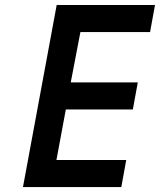

<svg xmlns="http://www.w3.org/2000/svg" viewBox="-20 -759 649 779"><path d="M73.2 0 210 -738.8H608.9L588.9 -628.9H306.2L267.1 -424.8H539.1L519 -314.9H247.1L209 -109.9H492.2L472.2 0Z"/></svg>

Font: Involve SemiBold Oblique
Style: Italic
Weight: 600
Italic angle: -10.5°
Designer: Stefan Peev
Foundry: Context Ltd.
Version: Version 1.001